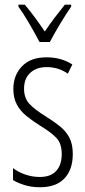

<svg xmlns="http://www.w3.org/2000/svg" viewBox="-20 -784 362 814"><path d="M288.6 -130.9Q288.6 -65.4 253.4 -27.8Q218.3 9.8 149.9 9.8Q112.8 9.8 83.5 0.5Q54.2 -8.8 35.2 -20.5V-71.3Q56.6 -54.7 86.7 -44.2Q116.7 -33.7 148.9 -33.7Q194.8 -33.7 218.3 -59.3Q241.7 -85 241.7 -130.9Q241.7 -175.8 219.2 -199.2Q196.8 -222.7 152.8 -249.5Q119.1 -270.5 93 -291.5Q66.9 -312.5 51.8 -340.1Q36.6 -367.7 36.6 -407.2Q36.6 -464.4 73 -502.7Q109.4 -541 177.7 -541Q239.7 -541 286.6 -510.7L267.6 -471.7Q228 -499.5 177.7 -499.5Q134.8 -499.5 108.4 -475.3Q82 -451.2 82 -407.7Q82 -368.2 104.5 -343.8Q127 -319.3 174.8 -290Q207.5 -269.5 233.4 -249Q259.3 -228.5 273.9 -200.9Q288.6 -173.3 288.6 -130.9ZM147.5 -606Q128.9 -641.6 103.5 -685.1Q78.1 -728.5 58.1 -755.9V-764.2H85Q104 -742.2 127 -711.2Q149.9 -680.2 169.9 -650.4Q191.4 -682.1 210.4 -707.3Q229.5 -732.4 254.9 -764.2H281.7V-755.9Q259.8 -724.1 234.6 -682.4Q209.5 -640.6 191.4 -606Z"/></svg>

Font: Open Sans Condensed Light
Style: Regular
Weight: 300
Width: 3
Designer: Monotype Design Team
Foundry: Monotype Imaging Inc.
Version: Version 3.003; ttfautohint (v1.8.4)